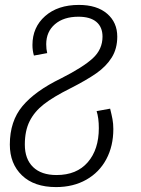

<svg xmlns="http://www.w3.org/2000/svg" viewBox="-20 -554 575 781"><path d="M20 34Q20 -61 71.5 -122.5Q123 -184 228 -235Q317 -280 357 -316.5Q397 -353 397 -405Q397 -444 372 -465Q347 -486 299 -486Q239 -486 203.5 -455.5Q168 -425 168 -374Q168 -354 172 -338L118 -328Q112 -348 112 -371Q112 -443 163.5 -488.5Q215 -534 301 -534Q374 -534 415.5 -498.5Q457 -463 457 -405Q457 -356 434.5 -320Q412 -284 372 -256Q332 -228 265 -194Q197 -160 158.5 -130Q120 -100 100.5 -61Q81 -22 81 34Q81 93 114.5 125.5Q148 158 210 158Q292 158 337 106Q382 54 382 -33Q382 -74 373 -102L428 -112Q434 -88 437.5 -69.5Q441 -51 441 -29Q441 40 412.5 93.5Q384 147 331 177Q278 207 208 207Q119 207 69.5 159.5Q20 112 20 34Z"/></svg>

Font: FiraGO Light
Style: Italic
Weight: 300
Italic angle: -8°
Designer: bBox Type GmbH
Foundry: bBox Type GmbH
Version: Version 1.001